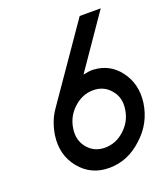

<svg xmlns="http://www.w3.org/2000/svg" viewBox="-134 -805 787 909"><g transform="rotate(-20 259.5 -350.0)"><path d="M313 -360Q367 -360 400 -320Q434 -281 425 -223Q421 -194 408 -169.5Q395 -145 373 -125Q330 -85 274 -85Q220 -85 187 -125Q154 -165 163 -223Q172 -281 215 -320Q259 -360 313 -360ZM374 -712 116 -339Q98 -313 87 -283.5Q76 -254 71 -223Q57 -126 113 -57Q169 12 261 12Q354 12 428 -57Q466 -91 488 -132.5Q510 -174 517 -223Q529 -315 478 -382Q430 -446 349 -451Q336 -452 323 -450Q310 -448 296 -445L480 -712Z"/></g></svg>

Font: Unageo
Style: Medium-Italic
Weight: 500
Designer: Richard Sepsi
Foundry: Richard Sepsi
Version: Version 2.000